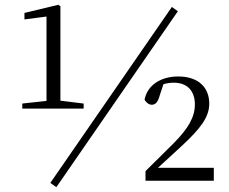

<svg xmlns="http://www.w3.org/2000/svg" viewBox="-20 -754 954 801"><path d="M215 27 722 -707 697 -725 190 9ZM587 0H872V-54H639L737 -144C818 -219 853 -266 853 -322C853 -386 811 -435 723 -435C654 -435 595 -401 583 -338C590 -326 601 -317 613 -317C628 -317 639 -327 647 -358L662 -403C677 -407 691 -409 705 -409C762 -409 793 -374 793 -318C793 -266 766 -219 706 -158L587 -40ZM174 -301H329V-322L232 -334V-728L223 -734L82 -700V-673L174 -685V-333L73 -322V-301Z"/></svg>

Font: Noto Serif KR Light
Style: Regular
Weight: 300
Designer: Ryoko NISHIZUKA 西塚涼子 (kana & ideographs); Frank Grießhammer (Latin, Greek & Cyrillic); Wenlong ZHANG 张文龙 (bopomofo); San
Foundry: Adobe
Version: Version 2.001;hotconv 1.1.0;makeotfexe 2.6.0